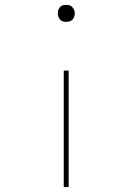

<svg xmlns="http://www.w3.org/2000/svg" viewBox="-20 -548 540 783"><path d="M240 215V-260H260V215ZM250 -459Q246 -459 241.5 -459.5Q237 -460 233 -462Q229 -464 226 -467Q223 -470 221 -473.5Q219 -477 217.5 -482Q216 -487 216 -490V-493Q216 -497 216.5 -501.5Q217 -506 219 -510Q221 -514 223.5 -517.5Q226 -521 229.5 -523.5Q233 -526 238.5 -527Q244 -528 246 -528H250Q254 -528 258.5 -527.5Q263 -527 267 -525Q271 -523 274 -520Q277 -517 279.5 -513Q282 -509 283.5 -504Q285 -499 285 -497V-493Q285 -489 284 -484.5Q283 -480 281 -476Q279 -472 276.5 -469Q274 -466 270 -463.5Q266 -461 261 -460Q256 -459 253 -459Z"/></svg>

Font: Iosevka Aile Thin
Style: Regular
Weight: 100
Designer: Belleve Invis
Foundry: Belleve Invis
Version: Version 31.1.0; ttfautohint (v1.8.4)